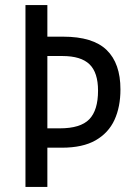

<svg xmlns="http://www.w3.org/2000/svg" viewBox="-20 -734 527 754"><path d="M453 -383Q453 -314 429.5 -263Q406 -212 355.5 -183Q305 -154 223 -154H166V0H80V-714H166V-590H228Q345 -590 399 -537.5Q453 -485 453 -383ZM215 -230Q296 -230 330.5 -265.5Q365 -301 365 -378Q365 -449 331.5 -481.5Q298 -514 225 -514H166V-230Z"/></svg>

Font: Noto Sans Tamil Condensed
Style: Regular
Weight: 400
Width: 3
Designer: Jelle Bosma - Monotype Design Team
Foundry: Monotype Imaging Inc.
Version: Version 2.004; ttfautohint (v1.8.4.7-5d5b)